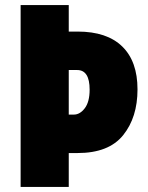

<svg xmlns="http://www.w3.org/2000/svg" viewBox="-20 -734 580 754"><path d="M285 -133H250V0H61V-714H250V-610H285Q400 -610 460 -551.5Q520 -493 520 -383Q520 -273 463.5 -203Q407 -133 285 -133ZM270 -284Q294 -284 313 -309Q332 -334 332 -382Q332 -459 283 -459H250V-284Z"/></svg>

Font: Noto Sans Display Black Narrow
Style: Regular
Weight: 900
Width: 4
Designer: Monotype Design team
Foundry: Monotype Imaging Inc.
Version: Version 1.000